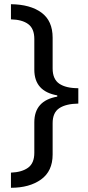

<svg xmlns="http://www.w3.org/2000/svg" viewBox="-20 -734 420 912"><path d="M32 86Q84 84 113.5 62.5Q143 41 143 -8V-153Q143 -256 252 -275V-281Q143 -300 143 -403V-549Q143 -598 114 -619.5Q85 -641 32 -642V-714Q124 -713 177 -674Q230 -635 230 -555V-409Q230 -358 261.5 -336.5Q293 -315 352 -315V-242Q293 -241 261.5 -220Q230 -199 230 -149V0Q230 79 175 118.5Q120 158 32 158Z"/></svg>

Font: Noto Sans NKo
Style: Regular
Weight: 400
Designer: Monotype Design Team
Foundry: Monotype Imaging Inc.
Version: Version 2.003; ttfautohint (v1.8.4.7-5d5b)